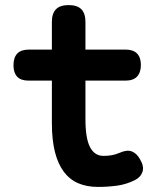

<svg xmlns="http://www.w3.org/2000/svg" viewBox="-20 -725 640 755"><path d="M474 -530Q504 -530 519 -514.5Q534 -499 534 -469.5Q534 -440 519 -424Q504 -408 474 -408H316V-256Q316 -181 334 -146.5Q352 -112 387 -112Q403 -112 418.5 -114.5Q434 -117 450 -124Q479 -137 498.5 -129.5Q518 -122 531 -98Q547 -71 540.5 -50Q534 -29 511 -17Q477 0 441 5Q405 10 365 10Q321 10 287.5 -4.5Q254 -19 231 -49.5Q208 -80 196 -127.5Q184 -175 184 -240V-408H92Q62 -408 47.5 -423.5Q33 -439 33 -468Q33 -499 48 -514.5Q63 -530 94 -530H184V-639Q184 -672 200 -688.5Q216 -705 250 -705Q284 -705 300 -688.5Q316 -672 316 -639V-530Z"/></svg>

Font: Maple Mono NL
Style: Bold
Weight: 700
Monospace: yes
Designer: subframe7536
Version: Version 7.000